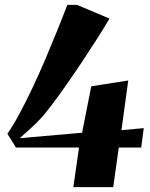

<svg xmlns="http://www.w3.org/2000/svg" viewBox="-20 -772 620 792"><path d="M282.5 0 306 -163.5H46L10.5 -220Q36.5 -258 63 -307.8Q89.5 -357.5 116.2 -414.2Q143 -471 168 -530Q193 -589 216 -645.8Q239 -702.5 258 -752H297.5L431.5 -695.5Q412 -661.5 382.8 -615.5Q353.5 -569.5 320.2 -519.5Q287 -469.5 254 -422.5Q221 -375.5 193.5 -339Q166 -302.5 149 -284.5Q130 -263 107 -243Q84 -223 61.5 -202L318.5 -224.5L356.5 -416L509 -440L481 -235L573 -243.5L562.5 -163.5H470L447 0Z"/></svg>

Font: Merriweather 144pt ExtraBold
Style: Italic
Weight: 800
Italic angle: -7.8°
Version: Version 2.101